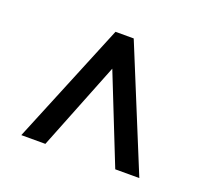

<svg xmlns="http://www.w3.org/2000/svg" viewBox="-74 -797 565 527"><g transform="rotate(20 208.5 -533.5)"><path d="M309.1 -356 207 -612.8 105 -356H34.7L180.7 -710.9H233.9L379.4 -356Z"/></g></svg>

Font: Vazirmatn RD UI Light
Style: Regular
Weight: 300
Designer: Saber Rastikerdar
Foundry: Saber Rastikerdar
Version: Version 33.003